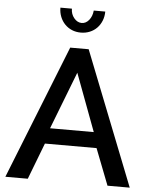

<svg xmlns="http://www.w3.org/2000/svg" viewBox="-60 -965 796 1015"><g transform="rotate(5 337.5 -458.0)"><path d="M289 -710H387L667 0H549L474 -193H200L126 0H7ZM452 -276 338 -581 220 -276ZM338 -845Q360 -845 376.5 -865Q393 -885 396 -916H457Q457 -890 448 -867.5Q439 -845 423 -828.5Q407 -812 385 -803Q363 -794 338 -794Q312 -794 290.5 -803Q269 -812 253 -828.5Q237 -845 228 -867.5Q219 -890 219 -916H280Q280 -887 297.5 -866Q315 -845 338 -845Z"/></g></svg>

Font: IngvarSans
Style: Regular
Weight: 600
Version: Version 3.000